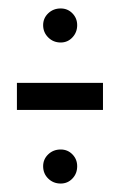

<svg xmlns="http://www.w3.org/2000/svg" viewBox="-20 -467 288 454"><path d="M20 -207H223.5V-271H20ZM123.5 -33Q140 -33 151.2 -44.8Q162.5 -56.5 162.5 -74Q162.5 -90.5 151.2 -102Q140 -113.5 123.5 -113.5Q106 -113.5 94 -102Q82 -90.5 82 -74Q82 -56.5 94 -44.8Q106 -33 123.5 -33ZM123.5 -366.5Q140 -366.5 151.2 -378.5Q162.5 -390.5 162.5 -407.5Q162.5 -424 151.2 -435.5Q140 -447 123.5 -447Q106 -447 94 -435.5Q82 -424 82 -407.5Q82 -390.5 94 -378.5Q106 -366.5 123.5 -366.5Z"/></svg>

Font: Anybody SemiExpanded
Style: Regular
Weight: 400
Width: 6
Designer: Tyler Finck
Foundry: Etcetera Type Company
Version: Version 1.113;gftools[0.9.25]